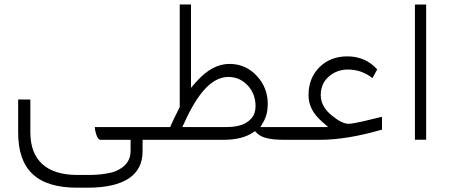

<svg xmlns="http://www.w3.org/2000/svg" viewBox="-20 -643 2064 883"><path d="M671.4 0C679.7 0 684.1 -9.3 684.1 -27.3V-32.7C684.1 -49.8 679.7 -58.6 671.4 -58.6H416C416 -52.2 417.5 -43.5 420.4 -32.2C426.3 -10.7 433.6 0 442.4 0H565.9H580.6V14.6V49.8C580.6 100.1 552.2 126 514.2 143.1C502 148.4 487.8 152.3 471.7 154.8C439.9 160.2 415 161.6 382.3 161.6H335.4C194.8 161.6 119.6 94.2 119.6 -34.2V-185.1L63.5 -185.5V-33.7C63.5 138.2 150.4 220.2 335.4 220.2H382.3C553.7 220.2 635.7 160.6 635.7 53.2V14.6V0H650.4Z M1304.2 0C1312 0 1316.4 -12.2 1316.4 -27.3V-32.7C1316.4 -49.8 1312.5 -58.6 1304.2 -58.6H1203.1H1177.7L1190.4 -80.6C1204.6 -104.5 1211.4 -132.8 1211.4 -164.6C1211.4 -215.3 1194.3 -258.8 1160.2 -294.9C1126 -331.1 1084.5 -349.1 1035.6 -349.1C982.4 -349.1 932.1 -322.3 883.8 -268.1L858.4 -239.3V-277.8V-622.6H806.6V-154.3V-150.9L805.2 -147.9C783.7 -105.5 771 -78.6 766.6 -67.9L762.7 -58.6H752.9H671.9C663.6 -58.6 659.7 -49.8 659.7 -32.7V-27.3C659.7 -9.3 664.1 0 672.4 0H1007.8C1065.9 0 1112.3 -11.7 1146.5 -35.6L1152.8 -40L1161.1 -31.2C1184.6 -7.8 1224.1 0 1290.5 0ZM1030.3 -289.1C1064.9 -289.1 1094.2 -276.4 1118.7 -250.5C1143.1 -224.6 1155.3 -192.4 1155.3 -154.8C1155.3 -131.8 1148.9 -112.8 1135.7 -98.1C1109.9 -68.4 1070.3 -58.6 1017.6 -58.6H841.3H818.4L828.1 -79.1C890.6 -217.3 955.6 -289.1 1030.3 -289.1Z M1299.8 -58.6C1291.5 -58.6 1287.6 -49.8 1287.6 -32.7V-27.3C1287.6 -9.3 1292 0 1300.3 0H1451.2C1533.7 0 1628.9 -15.6 1736.8 -46.9V-106L1651.4 -85.4C1617.7 -77.6 1594.7 -73.7 1582.5 -73.7C1562.5 -73.7 1537.1 -86.4 1506.8 -111.3C1472.2 -138.7 1455.1 -170.4 1455.1 -206.1C1455.1 -240.7 1467.3 -269 1492.2 -291C1517.1 -312.5 1546.4 -323.2 1580.1 -323.2C1622.1 -323.2 1659.7 -310.1 1692.9 -283.7L1714.8 -323.7C1678.7 -363.8 1632.8 -383.8 1577.6 -383.8C1525.4 -383.8 1482.4 -367.2 1449.2 -334C1415.5 -300.3 1398.9 -257.8 1398.9 -205.6C1398.9 -158.2 1419.4 -120.6 1460.4 -84L1489.3 -58.6H1450.7Z M1888.2 -0.5H1939.9V-622.1H1888.2Z"/></svg>

Font: Shabnam Thin
Style: Regular
Weight: 100
Foundry: DejaVu fonts team - Redesigned by Saber Rastikerdar - Based on Vazir font
Version: Version 5.0.1